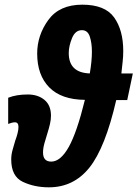

<svg xmlns="http://www.w3.org/2000/svg" viewBox="-20 -791 588 821"><path d="M274 -564Q274 -594 288 -628Q302 -662 330 -662Q355 -662 364 -634.5Q373 -607 373 -570Q373 -530 364 -477Q274 -480 274 -564ZM477 -363H524L548 -477H499Q502 -505 504.5 -527.5Q507 -550 507 -573Q507 -662 468 -716.5Q429 -771 332 -771Q234 -771 186.5 -705.5Q139 -640 139 -562Q139 -470 190.5 -417.5Q242 -365 343 -364Q309 -225 274 -162.5Q239 -100 199 -100Q164 -100 164 -139Q164 -157 170 -178.5Q176 -200 183 -222Q189 -241 193.5 -260Q198 -279 198 -296Q198 -341 170 -364Q142 -387 99 -387Q50 -387 15 -373V-261Q32 -268 44 -268Q59 -268 59 -248Q59 -236 55 -220.5Q51 -205 45 -189Q39 -169 33.5 -149Q28 -129 28 -109Q28 -37 77.5 -13.5Q127 10 189 10Q295 10 362.5 -74.5Q430 -159 477 -363Z"/></svg>

Font: Noto Sans UI Condensed ExtraBold
Style: Italic
Weight: 800
Width: 3
Designer: Monotype Design Team
Foundry: Monotype Imaging Inc.
Version: 1.001